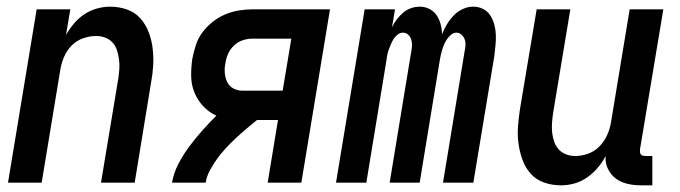

<svg xmlns="http://www.w3.org/2000/svg" viewBox="-20 -548 2040 576"><path d="M4 0 90 -520H191L178 -443Q188 -461 202 -477.5Q216 -494 233.5 -505.5Q251 -517 271 -522.5Q291 -528 310 -528Q337 -528 361 -519.5Q385 -511 401 -493Q417 -475 426 -451.5Q435 -428 438 -402.5Q441 -377 439.5 -351Q438 -325 433 -299L384 0H283L335 -313Q337 -327 338 -341.5Q339 -356 337 -370Q335 -384 331 -397Q327 -410 318 -420Q309 -430 296 -435Q283 -440 268 -440Q249 -440 229 -433Q209 -426 194.5 -411Q180 -396 172 -377Q164 -358 161 -339L105 0Z M496 0Q501 -29 515 -56Q529 -83 547.5 -108Q566 -133 587 -156.5Q608 -180 629 -201Q607 -211 590 -229Q573 -247 563.5 -270Q554 -293 553.5 -319Q553 -345 557 -372Q561 -392 567.5 -412.5Q574 -433 587 -450.5Q600 -468 617.5 -482Q635 -496 655 -504.5Q675 -513 696 -516.5Q717 -520 737 -520H970L884 0H783L814 -188H751Q735 -175 719 -161.5Q703 -148 687.5 -133.5Q672 -119 658 -104Q644 -89 632 -72.5Q620 -56 610 -37.5Q600 -19 597 0ZM707 -276H828L854 -432H736Q722 -432 707.5 -427Q693 -422 681.5 -411Q670 -400 664 -386Q658 -372 656 -357Q653 -343 654.5 -328Q656 -313 662 -301Q668 -289 680.5 -282.5Q693 -276 707 -276Z M988 0 1074 -520H1165L1156 -466Q1162 -479 1170.5 -490Q1179 -501 1189.5 -510Q1200 -519 1213 -523.5Q1226 -528 1239 -528Q1255 -528 1268.5 -521Q1282 -514 1290 -502Q1298 -490 1302 -475Q1306 -460 1306 -445Q1312 -460 1320.5 -474.5Q1329 -489 1341 -501.5Q1353 -514 1368.5 -521Q1384 -528 1399 -528H1400Q1416 -528 1429.5 -521Q1443 -514 1451 -501.5Q1459 -489 1463 -474Q1467 -459 1467.5 -443.5Q1468 -428 1466.5 -412Q1465 -396 1463 -380L1400 0H1309L1374 -395Q1376 -404 1376.5 -413Q1377 -422 1374 -430Q1371 -438 1364.5 -444Q1358 -450 1349 -450Q1341 -450 1333.5 -444Q1326 -438 1321 -430.5Q1316 -423 1312.5 -415Q1309 -407 1306.5 -398.5Q1304 -390 1302 -381.5Q1300 -373 1299 -365L1239 0H1149L1214 -395Q1216 -404 1216 -413Q1216 -422 1213.5 -430Q1211 -438 1204.5 -444Q1198 -450 1189 -450Q1180 -450 1172.5 -444Q1165 -438 1160.5 -430.5Q1156 -423 1152.5 -415Q1149 -407 1146 -398.5Q1143 -390 1141.5 -381.5Q1140 -373 1139 -365L1079 0Z M1663 8Q1636 8 1612 -0.5Q1588 -9 1572 -27Q1556 -45 1547.5 -68.5Q1539 -92 1535.5 -117.5Q1532 -143 1534 -169Q1536 -195 1540 -221L1590 -520H1691L1639 -207Q1637 -193 1636 -178.5Q1635 -164 1636.5 -150Q1638 -136 1642.5 -123Q1647 -110 1656 -100Q1665 -90 1678 -85Q1691 -80 1706 -80Q1725 -80 1744.5 -87Q1764 -94 1778.5 -109Q1793 -124 1801.5 -143Q1810 -162 1813 -181L1869 -520H1970L1900 -100Q1900 -96 1900 -92Q1900 -88 1902.5 -85Q1905 -82 1909 -81Q1913 -80 1918 -80H1937V8H1903Q1882 8 1862.5 3.5Q1843 -1 1828 -12Q1813 -23 1804 -41Q1795 -59 1797 -80Q1787 -61 1773 -44.5Q1759 -28 1741 -15.5Q1723 -3 1703 2.5Q1683 8 1663 8Z"/></svg>

Font: Iosevka Term Curly Semibold
Style: Italic
Weight: 600
Italic angle: -9°
Designer: Belleve Invis
Foundry: Belleve Invis
Version: Version 32.3.0